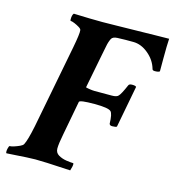

<svg xmlns="http://www.w3.org/2000/svg" viewBox="-112 -732 746 820"><g transform="rotate(15 261.5 -322.0)"><path d="M-9.8 3.9Q-11.7 2 -11.7 -4.9Q-11.7 -9.8 -9.3 -19.5Q-6.8 -29.3 -3.9 -29.3Q2.9 -29.3 15.1 -33.2Q27.3 -37.1 39.1 -42.5Q50.8 -47.9 53.7 -53.7Q64.5 -73.2 78.1 -139.6L149.4 -508.8Q161.1 -570.3 159.2 -585Q159.2 -590.8 148.9 -597.2Q138.7 -603.5 127 -608.4Q115.2 -613.3 109.4 -613.3Q107.4 -613.3 107.4 -620.1Q107.4 -639.6 114.3 -646.5Q192.4 -643.6 242.2 -643.6Q265.6 -643.6 304.7 -644.5Q343.8 -645.5 388.7 -646Q433.6 -646.5 472.7 -647.5Q511.7 -648.4 535.2 -648.4Q534.2 -633.8 533.7 -611.8Q533.2 -589.8 533.2 -559.6V-503.9Q528.3 -499 511.7 -499Q501 -499 500 -505.9Q489.3 -543 457.5 -569.3Q425.8 -595.7 390.6 -595.7H356.4Q340.8 -595.7 320.8 -594.7Q300.8 -593.8 294.9 -583Q287.1 -567.4 283.7 -548.3Q280.3 -529.3 275.4 -506.8L246.1 -356.4Q246.1 -355.5 260.7 -353Q275.4 -350.6 284.2 -350.6H361.3Q383.8 -350.6 390.6 -359.4Q399.4 -368.2 418 -411.1Q420.9 -418 433.6 -418Q449.2 -418 452.1 -413.1L417 -228.5Q413.1 -224.6 396.5 -224.6Q385.7 -224.6 383.8 -232.4Q382.8 -275.4 373 -285.2Q361.3 -296.9 299.8 -296.9Q234.4 -296.9 232.4 -288.1L204.1 -137.7Q195.3 -93.8 195.3 -72.3Q195.3 -53.7 210.9 -44.4Q226.6 -35.2 246.1 -32.2Q265.6 -29.3 276.4 -29.3Q280.3 -29.3 277.3 -13.7Q274.4 -1 272.5 3.9Q209 0 169.9 -1.5Q130.9 -2.9 117.2 -2.9Q100.6 -2.9 77.1 -1.5Q53.7 0 30.3 1.5Q6.8 2.9 -9.8 3.9Z"/></g></svg>

Font: Crimson Text
Style: Bold Italic
Weight: 700
Italic angle: -11°
Designer: Sebastian Kosch
Foundry: Sebastian Kosch
Version: Version 1.100; ttfautohint (v1.8.4)